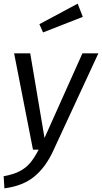

<svg xmlns="http://www.w3.org/2000/svg" viewBox="-29 -817 557 1048"><path d="M262 5Q221 95 158.5 146.5Q96 198 -5 211L-9 145Q45 135 78.5 117.5Q112 100 135 73Q158 46 182 0H151L48 -526H136L214 -64L421 -526H508ZM423 -725 206 -640 186 -685 395 -797Z"/></svg>

Font: FiraGO Book
Style: Italic
Weight: 350
Italic angle: -8°
Designer: bBox Type GmbH
Foundry: bBox Type GmbH
Version: Version 1.001